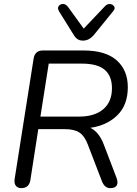

<svg xmlns="http://www.w3.org/2000/svg" viewBox="-20 -966 709 993"><path d="M90 7Q71 7 61.5 -6Q52 -19 56 -42L154 -664Q161 -705 202 -705H412Q526 -705 583.5 -654Q641 -603 641 -515Q641 -423 587 -370Q533 -317 447 -305Q470 -294 487.5 -272Q505 -250 517 -218L582 -48Q592 -22 584 -7.5Q576 7 550 7Q521 7 507 -29L434 -219Q418 -262 391.5 -280Q365 -298 316 -298H178L137 -34Q130 7 90 7ZM189 -363H389Q469 -363 514 -401Q559 -439 559 -510Q559 -573 521.5 -605Q484 -637 403 -637H232ZM409 -756Q391 -756 379.5 -764.5Q368 -773 359 -789L285 -908Q276 -924 283.5 -934.5Q291 -945 305.5 -945.5Q320 -946 332 -930L413 -818L524 -935Q536 -947 550 -945Q564 -943 570.5 -932.5Q577 -922 566 -909L467 -787Q442 -756 409 -756Z"/></svg>

Font: Nunito
Style: Italic
Weight: 400
Italic angle: -9°
Designer: Vernon Adams
Foundry: Vernon Adams
Version: Version 3.601; ttfautohint (v1.8.2.53-6de2)